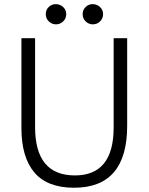

<svg xmlns="http://www.w3.org/2000/svg" viewBox="-20 -882 707 914"><path d="M197.8 -814.9Q197.8 -835 211.9 -848.6Q226.1 -862.3 245.6 -862.3Q265.6 -862.3 280.5 -848.6Q295.4 -835 295.4 -814.9Q295.4 -794.4 281 -780.3Q266.6 -766.1 246.6 -766.1Q226.6 -766.1 212.2 -780.3Q197.8 -794.4 197.8 -814.9ZM373.5 -814.9Q373.5 -835 387.5 -848.6Q401.4 -862.3 420.9 -862.3Q441.4 -862.3 456.1 -848.6Q470.7 -835 470.7 -814.9Q470.7 -794.4 456.5 -780.3Q442.4 -766.1 421.9 -766.1Q402.3 -766.1 387.9 -780Q373.5 -793.9 373.5 -814.9ZM82 -272V-700.2H147V-277.3Q147 -46.9 336.4 -46.9Q521 -46.9 521 -274.9V-700.2H585.4V-283.2Q585.4 11.7 332.5 11.7Q205.1 11.7 143.6 -61Q82 -133.8 82 -272Z"/></svg>

Font: Selawik Semilight
Style: Regular
Weight: 300
Designer: Aaron Bell
Foundry: Microsoft Corporation
Version: Version 1.01